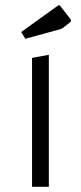

<svg xmlns="http://www.w3.org/2000/svg" viewBox="-20 -723 313 743"><path d="M104 -499 169 -511V0H104ZM78 -573 62 -599 201 -699Q207 -703 208 -703Q211 -703 213 -700L249 -654Q255 -646 255 -644Q255 -639 249 -635L226 -617Q222 -614 218.5 -612Q215 -610 206 -608Z"/></svg>

Font: Changa ExtraLight ExtraLight
Style: Regular
Weight: 250
Version: Version 3.002; ttfautohint (v1.8.2)